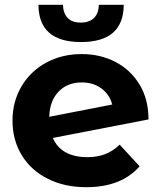

<svg xmlns="http://www.w3.org/2000/svg" viewBox="-20 -771 671 799"><path d="M478 -169 561 -79Q485 8 339 8Q248 8 178 -27.5Q108 -63 70 -126Q32 -189 32 -269Q32 -348 69.5 -411.5Q107 -475 172.5 -510.5Q238 -546 320 -546Q397 -546 460 -513.5Q523 -481 560.5 -419.5Q598 -358 598 -274L200 -197Q217 -157 253.5 -137Q290 -117 343 -117Q385 -117 417.5 -129.5Q450 -142 478 -169ZM185 -285 447 -336Q436 -378 402 -403Q368 -428 320 -428Q261 -428 224 -390Q187 -352 185 -285ZM140 -751H242Q243 -716 261.5 -696.5Q280 -677 316 -677Q352 -677 371.5 -696.5Q391 -716 391 -751H495Q494 -596 317 -596Q141 -596 140 -751Z"/></svg>

Font: Montserrat Alternates
Style: Bold
Weight: 700
Designer: Julieta Ulanovsky
Foundry: Julieta Ulanovsky
Version: Version 7.200